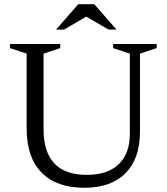

<svg xmlns="http://www.w3.org/2000/svg" viewBox="-20 -878 789 908"><path d="M594 -244.5V-624.5L515 -650.5V-670H721V-650.5L642 -624.5V-254.5Q642 -128 573.5 -59Q505 10 379 10Q247.5 10 176.8 -61.5Q106 -133 106 -271.5V-624.5L27 -650.5V-670H265V-650.5L186 -624.5V-267Q186 -51 390.5 -51Q489 -51 541.5 -101.5Q594 -152 594 -244.5ZM493.5 -738 388 -799.5 282.5 -738H245L350 -858H426L531 -738Z"/></svg>

Font: Newsreader Text
Style: Regular
Weight: 400
Designer: Hugues Gentile
Foundry: Production Type
Version: Version 1.002